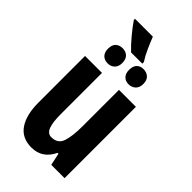

<svg xmlns="http://www.w3.org/2000/svg" viewBox="-270 -956 1041 1041"><g transform="rotate(45 250.5 -435.5)"><path d="M241 -881Q253 -850 269 -814Q285 -778 304 -749V-737H218Q190 -763 157.5 -802Q125 -841 104 -872V-881ZM170 -721Q194 -721 209.5 -706.5Q225 -692 225 -663Q225 -635 209.5 -620Q194 -605 170 -605Q145 -605 130 -620Q115 -635 115 -663Q115 -692 130 -706.5Q145 -721 170 -721ZM330 -721Q354 -721 370 -706.5Q386 -692 386 -663Q386 -635 370 -620Q354 -605 330 -605Q306 -605 291.5 -620Q277 -635 277 -663Q277 -692 291.5 -706.5Q306 -721 330 -721ZM445 -547V0H343L328 -70H321Q283 10 200 10Q127 10 91 -43Q55 -96 55 -190V-547H185V-229Q185 -168 197 -137Q209 -106 237 -106Q286 -106 300.5 -148.5Q315 -191 315 -269V-547Z"/></g></svg>

Font: Noto Sans ExtraCondensed
Style: Bold
Weight: 700
Width: 2
Designer: Monotype Design Team
Foundry: Monotype Imaging Inc.
Version: Version 2.013; ttfautohint (v1.8.4.7-5d5b)